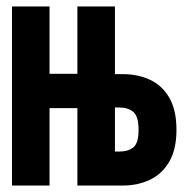

<svg xmlns="http://www.w3.org/2000/svg" viewBox="-20 -573 570 593"><path d="M17 0V-553H133V-345H219V-553H335V-344H360Q406 -344 443.5 -326.5Q481 -309 503 -271Q525 -233 525 -172Q525 -112 503 -74Q481 -36 443.5 -18Q406 0 360 0H219V-239H133V0ZM335 -105H350Q376 -105 392 -118Q408 -131 408 -172Q408 -213 392 -227Q376 -241 348 -241H335Z"/></svg>

Font: Noto Sans Mono Condensed Black
Style: Regular
Weight: 900
Width: 3
Designer: Monotype Design Team
Foundry: Monotype Imaging Inc.
Version: Version 2.014